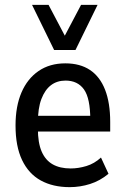

<svg xmlns="http://www.w3.org/2000/svg" viewBox="-20 -762 516 791"><path d="M267 9Q198 9 148 -18.5Q98 -46 71 -102.5Q44 -159 44 -245Q44 -324 68.5 -381Q93 -438 139 -469.5Q185 -501 249 -501Q310 -501 351 -473.5Q392 -446 413 -392Q434 -338 434 -260V-220H121V-285H366L352 -268Q352 -357 326 -393.5Q300 -430 250 -430Q215 -430 190 -411Q165 -392 150.5 -354Q136 -316 136 -256V-233Q136 -174 151.5 -138Q167 -102 197 -85Q227 -68 271 -68Q303 -68 336 -78Q369 -88 396 -113L427 -46Q392 -17 351 -4Q310 9 267 9ZM203 -556 112 -742H180L247 -615L314 -742H382L291 -556Z"/></svg>

Font: Nunito Sans 10pt Condensed SemiBold
Style: Regular
Weight: 600
Width: 3
Designer: Vernon Adams
Foundry: Vernon Adams
Version: Version 3.101;gftools[0.9.27]